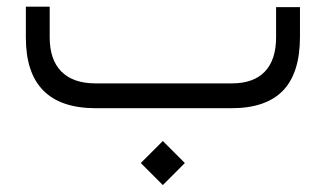

<svg xmlns="http://www.w3.org/2000/svg" viewBox="-20 -319 960 566"><path d="M261.2 -73.2C217.3 -73.2 184.1 -85 161.1 -107.9C138.2 -130.9 126.5 -164.6 126.5 -209V-299.3H56.2V-208.5C56.2 -69.3 125 0 262.7 0H662.6C730.5 0 781.2 -17.6 814.5 -52.2C847.7 -86.9 864.3 -139.6 864.3 -210.4V-297.9H793.9V-209C793.9 -164.6 782.7 -130.9 760.7 -107.9C738.8 -85 706.5 -73.2 664.1 -73.2ZM395 161.6 460 226.6 524.9 161.6 460 96.7Z"/></svg>

Font: Shabnam FD Light
Style: Regular
Weight: 300
Foundry: DejaVu fonts team - Redesigned by Saber Rastikerdar - Based on Vazir font
Version: Version 5.00;October 20, 2019;FontCreator 12.0.0.2547 64-bit